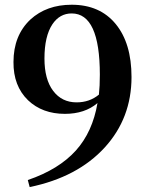

<svg xmlns="http://www.w3.org/2000/svg" viewBox="-20 -759 610 799"><path d="M103.5 19.5 95.7 -9.8Q224.6 -53.7 295.9 -132.8Q365.2 -210 385.7 -330.1Q333 -285.2 250 -285.2Q156.2 -285.2 96.7 -341.8Q35.2 -401.4 36.1 -501Q36.1 -611.3 106.4 -677.7Q173.8 -739.3 278.3 -739.3Q395.5 -739.3 461.4 -659.2Q527.3 -579.1 527.3 -438.5Q527.3 -267.6 416 -145.5Q302.7 -21.5 103.5 19.5ZM298.8 -333Q352.5 -333 391.6 -365.2Q395.5 -400.4 395.5 -448.2Q395.5 -703.1 278.3 -703.1Q228.5 -703.1 198.2 -658.2Q165 -608.4 165 -515.6Q165 -428.7 201.2 -380.9Q237.3 -333 298.8 -333Z"/></svg>

Font: Bpmf GenYo Min B
Style: B
Weight: 700
Foundry: But Ko
Version: Version 1.320